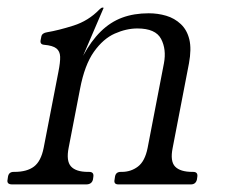

<svg xmlns="http://www.w3.org/2000/svg" viewBox="-46 -486 592 506"><path d="M-14 0Q-29 0 -26 -13L-25 -20Q-23 -33 -10 -33H-8Q25 -33 43.5 -47Q62 -61 69 -96L108 -297Q113 -322 112.5 -336.5Q112 -351 102.5 -358.5Q93 -366 70 -368Q59 -369 61 -380L63 -390Q65 -399 78 -401Q108 -406 147.5 -418.5Q187 -431 216 -461Q221 -466 224 -466H225Q227 -466 227 -465L173 -339Q194 -378 219.5 -403Q245 -428 276 -439.5Q307 -451 346 -451Q370 -451 392 -444.5Q414 -438 430.5 -422.5Q447 -407 453 -382Q459 -357 452 -319L409 -96Q402 -61 415.5 -47Q429 -33 461 -33H463Q476 -33 474 -20L473 -13Q470 0 457 0H266Q253 0 256 -13L257 -20Q259 -33 272 -33H275Q299 -33 317.5 -47Q336 -61 343 -96L386 -319Q393 -356 378.5 -383.5Q364 -411 316 -411Q287 -411 256.5 -397.5Q226 -384 201.5 -349.5Q177 -315 165 -252L135 -97Q128 -62 141 -47.5Q154 -33 186 -33H189Q202 -33 200 -20L199 -13Q196 0 181 0Z"/></svg>

Font: Young Serif Light
Style: Italic
Weight: 300
Italic angle: -10.979°
Designer: Bastien Sozeau
Foundry: NBR — Bastien Sozeau
Version: Version 5.001